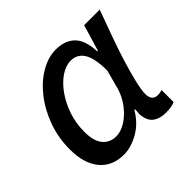

<svg xmlns="http://www.w3.org/2000/svg" viewBox="-130 -646 803 803"><g transform="rotate(-45 271.5 -244.5)"><path d="M181 12Q113 12 74.5 -34Q36 -80 36 -163Q36 -233 58.5 -294.5Q81 -356 118 -402.5Q155 -449 200 -475Q245 -501 290 -501Q344 -501 374.5 -470.5Q405 -440 407 -373H411L446 -489H538Q518 -434 497 -376.5Q476 -319 459.5 -265.5Q443 -212 433 -169.5Q423 -127 423 -104Q423 -85 431.5 -74.5Q440 -64 457 -64Q466 -64 472 -65.5Q478 -67 483 -68V3Q471 8 458.5 10Q446 12 429 12Q394 12 371.5 -4.5Q349 -21 346 -62Q346 -66 347 -74Q348 -82 348 -90H344Q314 -39 268.5 -13.5Q223 12 181 12ZM212 -65Q234 -65 257 -76.5Q280 -88 300.5 -108Q321 -128 336 -153Q351 -178 358 -204L380 -286Q380 -358 360 -391Q340 -424 301 -424Q272 -424 242 -404Q212 -384 187 -349Q162 -314 146.5 -269Q131 -224 131 -173Q131 -118 153 -91.5Q175 -65 212 -65Z"/></g></svg>

Font: Source Sans 3 Medium
Style: Italic
Weight: 500
Italic angle: -11°
Designer: Paul D. Hunt
Foundry: Adobe
Version: Version 3.052;hotconv 1.1.0;makeotfexe 2.6.0